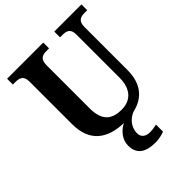

<svg xmlns="http://www.w3.org/2000/svg" viewBox="-264 -847 1220 1220"><g transform="rotate(-45 346.0 -237.0)"><path d="M407 240C426 240 467 234 487 224V161C464 166 444 169 428 169C391 169 363 153 363 115C363 55 406 17 444 2C554 -22 604 -101 604 -211V-597C604 -654 633 -662 671 -662H692V-714H448V-662H469C506 -662 534 -654 534 -601V-213C534 -112 482 -60 400 -60C315 -60 262 -97 262 -210V-597C262 -654 291 -662 328 -662H349V-714H24V-662H45C82 -662 112 -654 112 -601V-218C112 -59 207 6 350 10C304 32 267 78 267 130C267 206 315 240 407 240Z"/></g></svg>

Font: Noto Serif Myanmar SemiCondensed
Style: Bold
Weight: 700
Width: 4
Designer: Ben Mitchell and the Monotype Design Team
Foundry: Monotype Imaging Inc.
Version: Version 2.106